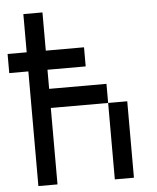

<svg xmlns="http://www.w3.org/2000/svg" viewBox="-60 -950 819 1001"><g transform="rotate(-5 350.0 -450.0)"><path d="M0 -600V-700H100V-900H200V-700H400V-600H200V-500H500V-400H200V0H100V-600ZM500 0V-400H600V0Z"/></g></svg>

Font: Galmuri9 Regular
Style: Regular
Weight: 400
Designer: Lee Minseo (quiple)
Version: Version 2.399;hotconv 1.1.1;makeotfexe 2.6.0 DEVELOPMENT